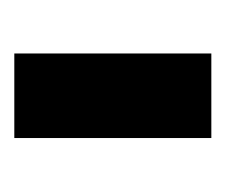

<svg xmlns="http://www.w3.org/2000/svg" viewBox="-44 -696 322 275"><g transform="rotate(90 117.5 -559.0)"><path d="M57.1 -418V-700.2H178.2V-418Z"/></g></svg>

Font: SUSE
Style: Bold
Weight: 700
Designer: Rene Bieder
Foundry: SUSE
Version: Version 1.000